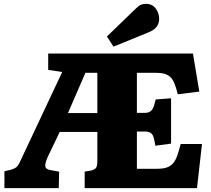

<svg xmlns="http://www.w3.org/2000/svg" viewBox="-20 -980 1099 1000"><path d="M3 0V-88L37 -96Q49 -100 57.5 -104Q66 -108 73.5 -118.5Q81 -129 89 -148L304 -605L231 -616V-701H985L1018 -503L906 -489Q898 -521 889.5 -543Q881 -565 868.5 -577.5Q856 -590 837 -595.5Q818 -601 789 -601H693V-392H732Q746 -392 755 -395.5Q764 -399 770.5 -406.5Q777 -414 781.5 -427.5Q786 -441 791 -462L871 -468V-232L789 -221Q785 -250 779.5 -266.5Q774 -283 763 -289Q752 -295 731 -295H693V-101H799Q830 -101 849.5 -108Q869 -115 881.5 -129.5Q894 -144 903 -169Q912 -194 921 -230H1032L1006 0H421V-86L455 -92Q475 -97 481 -107Q487 -117 487 -144V-293H291L227 -159Q221 -145 218 -133.5Q215 -122 216 -114Q217 -106 224 -101Q231 -96 243 -94L288 -86L286 0ZM334 -391H487V-601H425ZM571 -737 537 -790 687 -935Q703 -951 715 -955.5Q727 -960 739 -960Q773 -960 791 -936Q809 -912 809 -881Q809 -859 796 -841Q783 -823 750 -810Z"/></svg>

Font: Literata ExtraBold
Style: Regular
Weight: 800
Designer: Latin by Veronika Burian and Jose Scaglione. Greek by Irene Vlachou. Cyrillic by Vera Evstafieva.
Foundry: TypeTogether
Version: Version 3.103;gftools[0.9.29]